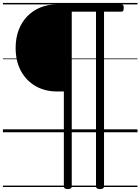

<svg xmlns="http://www.w3.org/2000/svg" viewBox="-20 -905 961 1314"><path d="M444 389Q417 389 417 370V-279H370Q288 -279 224 -315.5Q160 -352 123.5 -419Q87 -486 87 -577Q87 -645 108 -700Q129 -755 167 -794Q205 -833 256.5 -854Q308 -875 370 -875H810Q819 -875 823 -870Q827 -865 827 -851Q827 -837 823 -831Q819 -825 810 -825H692V370Q692 389 664 389Q637 389 637 370V-825H471V370Q471 389 444 389ZM0 365H921V375H0ZM0 -20H921V0H0ZM0 -505H921V-500H0ZM0 -885H921V-875H0Z"/></svg>

Font: Playwrite AT Guides
Style: Regular
Weight: 400
Designer: Veronika Burian, José Scaglione
Foundry: TypeTogether
Version: Version 1.003